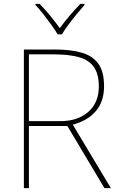

<svg xmlns="http://www.w3.org/2000/svg" viewBox="-20 -969 617 989"><path d="M262 -714Q345 -714 401.5 -697.5Q458 -681 487 -640Q516 -599 516 -525Q516 -446 473.5 -396.5Q431 -347 355 -327L551 0H518L327 -320H129V0H103V-714ZM257 -689H129V-345H292Q379 -345 434 -392Q489 -439 489 -524Q489 -588 463.5 -624Q438 -660 386.5 -674.5Q335 -689 257 -689ZM277 -792Q265 -813 245 -840.5Q225 -868 203.5 -895.5Q182 -923 163 -943V-949H184Q212 -921 239.5 -887Q267 -853 288 -824Q309 -853 337.5 -887Q366 -921 394 -949H415V-943Q397 -923 374.5 -895.5Q352 -868 331.5 -840.5Q311 -813 299 -792Z"/></svg>

Font: Noto Sans Devanagari Thin
Style: Regular
Weight: 100
Designer: Jelle Bosma - Monotype Design Team
Foundry: Monotype Imaging Inc.
Version: Version 2.004; ttfautohint (v1.8.4.7-5d5b)